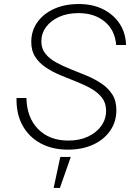

<svg xmlns="http://www.w3.org/2000/svg" viewBox="-20 -730 690 952"><path d="M317 12Q239 12 181 -19.5Q123 -51 91.5 -108.5Q60 -166 62 -244H111Q113 -147 169 -90Q225 -33 319 -33Q374 -33 416 -52.5Q458 -72 482 -105.5Q506 -139 506 -181Q506 -219 486 -245Q466 -271 433 -290Q400 -309 360.5 -324.5Q321 -340 281 -356.5Q241 -373 208 -395Q175 -417 155 -447.5Q135 -478 135 -522Q135 -577 165 -619.5Q195 -662 248 -686Q301 -710 371 -710Q439 -710 490.5 -684.5Q542 -659 572.5 -613.5Q603 -568 605 -507H556Q550 -581 499 -623Q448 -665 369 -665Q315 -665 273.5 -646.5Q232 -628 208.5 -596Q185 -564 185 -525Q185 -489 205 -464Q225 -439 258.5 -420.5Q292 -402 331.5 -386.5Q371 -371 410.5 -354.5Q450 -338 483.5 -315.5Q517 -293 537 -261.5Q557 -230 557 -184Q557 -126 526 -81.5Q495 -37 441 -12.5Q387 12 317 12ZM246 202 279 48H331L277 202Z"/></svg>

Font: Azeret Mono Thin Thin
Style: Italic
Weight: 250
Italic angle: -12°
Version: Version 1.002